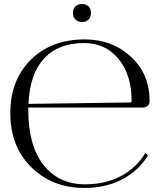

<svg xmlns="http://www.w3.org/2000/svg" viewBox="-20 -922 793 950"><path d="M386 -902Q406 -902 418 -890.5Q430 -879 430 -858Q430 -838 418.5 -825.5Q407 -813 386 -813Q366 -813 353.5 -825Q341 -837 341 -858Q341 -878 353 -890Q365 -902 386 -902ZM120 -390Q120 -384 120 -378Q120 -201 195.5 -105.5Q271 -10 401 -10Q501 -10 578 -50.5Q655 -91 699 -165L713 -154Q666 -77 584.5 -34.5Q503 8 398 8Q239 8 135 -94.5Q31 -197 31 -362Q31 -526 132.5 -626.5Q234 -727 400 -727Q534 -727 627 -642Q720 -557 720 -424V-419Q720 -407 711 -398.5Q702 -390 689 -390ZM121 -408 623 -415Q631 -415 631 -424Q631 -552 566.5 -630.5Q502 -709 396 -709Q268 -709 197.5 -632Q127 -555 121 -408Z"/></svg>

Font: FoglihtenNo06
Style: Regular
Weight: 500
Designer: gluk (gluksza@wp.pl)
Foundry: gluk (gluksza@wp.pl)
Version: Version 0.76